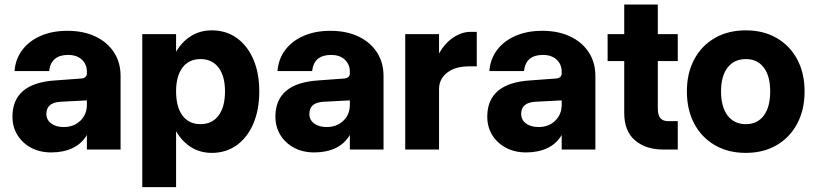

<svg xmlns="http://www.w3.org/2000/svg" viewBox="-20 -648 3540 832"><path d="M502.5 -318.5V0H356.5V-63Q333.5 -24.5 294 -6Q254.5 12.5 202 12.5Q153 12.5 115.2 -7.5Q77.5 -27.5 55.8 -62.5Q34 -97.5 34 -142.5Q34 -287.5 219.5 -299.5L329 -307.5Q356.5 -309 356.5 -330V-337Q356.5 -369 334.8 -389.5Q313 -410 275 -410Q201 -410 193 -340H43Q47 -392.5 76.8 -431.8Q106.5 -471 156.8 -492.8Q207 -514.5 272 -514.5Q341.5 -514.5 393.2 -490Q445 -465.5 473.8 -421.5Q502.5 -377.5 502.5 -318.5ZM181 -154.5Q181 -128.5 201.8 -113Q222.5 -97.5 256 -97.5Q300 -97.5 328.2 -124.8Q356.5 -152 356.5 -194V-213L242 -207Q181 -203.5 181 -154.5Z M596.5 -500H743V-423.5Q768.5 -467.5 808 -492Q847.5 -516.5 898 -516.5Q959.5 -516.5 1005.8 -483.5Q1052 -450.5 1077.8 -391Q1103.5 -331.5 1103.5 -252Q1103.5 -172 1077.8 -112Q1052 -52 1005.8 -18.8Q959.5 14.5 898 14.5Q847.5 14.5 808 -10.2Q768.5 -35 743 -79.5V163H596.5ZM955 -252Q955 -318.5 927 -355.2Q899 -392 849 -392Q798.5 -392 770.8 -355.2Q743 -318.5 743 -252Q743 -184.5 770.8 -147.2Q798.5 -110 849 -110Q899 -110 927 -147.2Q955 -184.5 955 -252Z M1642 -318.5V0H1496V-63Q1473 -24.5 1433.5 -6Q1394 12.5 1341.5 12.5Q1292.5 12.5 1254.8 -7.5Q1217 -27.5 1195.2 -62.5Q1173.5 -97.5 1173.5 -142.5Q1173.5 -287.5 1359 -299.5L1468.5 -307.5Q1496 -309 1496 -330V-337Q1496 -369 1474.2 -389.5Q1452.5 -410 1414.5 -410Q1340.5 -410 1332.5 -340H1182.5Q1186.5 -392.5 1216.2 -431.8Q1246 -471 1296.2 -492.8Q1346.5 -514.5 1411.5 -514.5Q1481 -514.5 1532.8 -490Q1584.5 -465.5 1613.2 -421.5Q1642 -377.5 1642 -318.5ZM1320.5 -154.5Q1320.5 -128.5 1341.2 -113Q1362 -97.5 1395.5 -97.5Q1439.5 -97.5 1467.8 -124.8Q1496 -152 1496 -194V-213L1381.5 -207Q1320.5 -203.5 1320.5 -154.5Z M1736 -500H1882.5V-416.5Q1908 -461.5 1944.8 -485.8Q1981.5 -510 2019 -510H2046V-360.5H2013.5Q1952.5 -360.5 1917.5 -333Q1882.5 -305.5 1882.5 -262V0H1736Z M2560 -318.5V0H2414V-63Q2391 -24.5 2351.5 -6Q2312 12.5 2259.5 12.5Q2210.5 12.5 2172.8 -7.5Q2135 -27.5 2113.2 -62.5Q2091.5 -97.5 2091.5 -142.5Q2091.5 -287.5 2277 -299.5L2386.5 -307.5Q2414 -309 2414 -330V-337Q2414 -369 2392.2 -389.5Q2370.5 -410 2332.5 -410Q2258.5 -410 2250.5 -340H2100.5Q2104.5 -392.5 2134.2 -431.8Q2164 -471 2214.2 -492.8Q2264.5 -514.5 2329.5 -514.5Q2399 -514.5 2450.8 -490Q2502.5 -465.5 2531.2 -421.5Q2560 -377.5 2560 -318.5ZM2238.5 -154.5Q2238.5 -128.5 2259.2 -113Q2280 -97.5 2313.5 -97.5Q2357.5 -97.5 2385.8 -124.8Q2414 -152 2414 -194V-213L2299.5 -207Q2238.5 -203.5 2238.5 -154.5Z M2917 -123V0H2854Q2778.5 0 2731.8 -39.8Q2685 -79.5 2685 -158.5V-383.5H2613V-500H2685V-628.5H2830.5V-500H2917V-383.5H2830.5V-178.5Q2830.5 -147.5 2842.2 -135.2Q2854 -123 2875.5 -123Z M2956.5 -252Q2956.5 -331.5 2988.5 -391Q3020.5 -450.5 3078 -483.5Q3135.5 -516.5 3212 -516.5Q3288 -516.5 3345.2 -483.5Q3402.5 -450.5 3434.5 -391Q3466.5 -331.5 3466.5 -252Q3466.5 -172 3434.5 -112Q3402.5 -52 3345.2 -18.8Q3288 14.5 3212 14.5Q3135.5 14.5 3078 -18.8Q3020.5 -52 2988.5 -112Q2956.5 -172 2956.5 -252ZM3317.5 -252Q3317.5 -318.5 3289.8 -355.2Q3262 -392 3212 -392Q3161.5 -392 3133 -355.2Q3104.5 -318.5 3104.5 -252Q3104.5 -184.5 3133 -147.2Q3161.5 -110 3212 -110Q3262 -110 3289.8 -147.2Q3317.5 -184.5 3317.5 -252Z"/></svg>

Font: Overused Grotesk
Style: Bold
Weight: 710
Version: Version 0.004